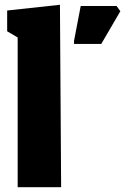

<svg xmlns="http://www.w3.org/2000/svg" viewBox="-20 -784 524 804"><path d="M236 0 231 -764 10 -740V-653L54 -627V0ZM290 -613V-600H404L484 -737L468 -759H318Z"/></svg>

Font: Frost ExtraBold
Style: Regular
Weight: 800
Designer: Lee Frost
Foundry: Lee Frost for Ice Communication Norge AS
Version: Version 2.011;hotconv 1.0.107;makeotfexe 2.5.65593